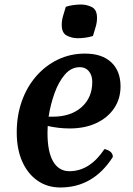

<svg xmlns="http://www.w3.org/2000/svg" viewBox="-20 -814 586 849"><path d="M247 15Q189 15 145.5 -15.5Q102 -46 78 -100.5Q54 -155 54 -229Q54 -303 76.5 -366.5Q99 -430 140 -477Q181 -524 236 -550.5Q291 -577 356 -577Q431 -577 472 -538.5Q513 -500 513 -432Q513 -377 484.5 -335Q456 -293 405.5 -269.5Q355 -246 288 -246Q262 -246 237.5 -249Q213 -252 191 -257Q190 -241 190 -226Q190 -143 215 -100Q240 -57 287 -57Q377 -57 442 -155Q479 -146 479 -120Q393 15 247 15ZM333 -517Q295 -517 267 -484.5Q239 -452 221 -401.5Q203 -351 195 -298H213Q293 -298 340.5 -340Q388 -382 388 -452Q388 -481 373 -499Q358 -517 333 -517ZM391 -655Q376 -650 358.5 -647.5Q341 -645 324 -645Q298 -645 275.5 -656.5Q253 -668 253 -704Q253 -724 259 -744Q265 -764 271 -784Q286 -789 303.5 -791.5Q321 -794 338 -794Q364 -794 386.5 -782.5Q409 -771 409 -735Q409 -715 403 -695Q397 -675 391 -655Z"/></svg>

Font: Merienda SemiBold
Style: Regular
Weight: 600
Designer: Eduardo Rodriguez Tunni
Foundry: Eduardo Rodriguez Tunni
Version: Version 2.001; ttfautohint (v1.8.4.7-5d5b)